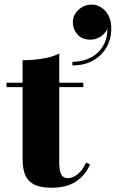

<svg xmlns="http://www.w3.org/2000/svg" viewBox="-20 -828 515 854"><path d="M209.5 7Q157.5 7 129.8 -8.2Q102 -23.5 91.2 -51.8Q80.5 -80 80.5 -118.5V-560Q119.5 -560 165.8 -566.8Q212 -573.5 243.5 -590V-106.5Q243.5 -69 252.2 -52.2Q261 -35.5 282 -35.5Q303 -35.5 325.5 -53Q348 -70.5 362.5 -105L380.5 -97Q362 -51 320 -22Q278 7 209.5 7ZM9 -440.5V-460H350.5V-440.5ZM302 -537V-553Q337 -553 366.8 -564.2Q396.5 -575.5 418 -597Q439.5 -618.5 450 -649.2Q460.5 -680 456.5 -719.5H461Q461.5 -703 450.5 -687.2Q439.5 -671.5 421.2 -661.5Q403 -651.5 382 -651.5Q345 -651.5 324.5 -674.8Q304 -698 304 -729Q304 -760.5 328.8 -784Q353.5 -807.5 388 -807.5Q422.5 -807.5 448.8 -778.8Q475 -750 475 -701Q475 -654 453.5 -617Q432 -580 393.5 -558.5Q355 -537 302 -537Z"/></svg>

Font: Bodoni Moda 11pt ExtraBold
Style: Regular
Weight: 800
Designer: Owen Earl
Foundry: indestructible type
Version: Version 2.004